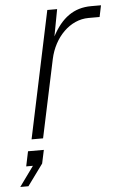

<svg xmlns="http://www.w3.org/2000/svg" viewBox="-89 -568 505 798"><g transform="rotate(-5 163.0 -168.5)"><path d="M27 0H75L144 -325C163 -414 229 -482 307 -482H353L363 -530H322C249 -530 198 -492 159 -418L180 -530H139ZM-37 193H-3L62 104L74 48H8L-5 110H23Z"/></g></svg>

Font: Geist ExtraLight
Style: Italic
Weight: 200
Italic angle: -12°
Designer: Basement.studio, Andrés Briganti, Mateo Zaragoza
Foundry: Basement.studio, Vercel, Andrés Briganti, Guido Ferreyra, Mateo Zaragoza
Version: Version 1.500